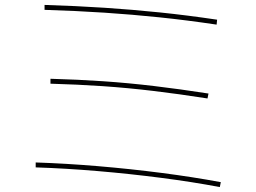

<svg xmlns="http://www.w3.org/2000/svg" viewBox="-20 -750 1040 780"><path d="M873 10Q762 -11 634.5 -27.5Q507 -44 377 -55Q247 -66 125 -70V-90Q247 -86 378 -75Q509 -64 636.5 -47.5Q764 -31 877 -10ZM823 -350Q708 -368 603.5 -380.5Q499 -393 397 -400Q295 -407 185 -410V-430Q296 -427 398.5 -420Q501 -413 606 -400.5Q711 -388 827 -370ZM860 -650Q739 -668 628.5 -679.5Q518 -691 404.5 -698.5Q291 -706 161 -710V-730Q290 -726 404 -718.5Q518 -711 629.5 -699.5Q741 -688 862 -670Z"/></svg>

Font: M PLUS 1 Code Thin
Style: Regular
Weight: 250
Designer: Coji Morishita
Foundry: UNDERFOREST DESIGN
Version: Version 1.002